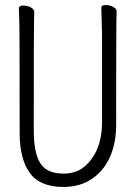

<svg xmlns="http://www.w3.org/2000/svg" viewBox="-20 -727 540 762"><path d="M232 15Q138 15 98 -41Q58 -97 58 -199Q58 -616 56.5 -647Q55 -678 55 -694Q55 -705 72 -705Q89 -705 102.5 -697.5Q116 -690 116 -679Q116 -667 115 -638Q114 -609 114 -211Q114 -120 140 -79Q166 -38 232 -38Q280 -38 313 -64Q385 -124 385 -243V-592L382 -696Q382 -707 399 -707Q416 -707 429.5 -699.5Q443 -692 443 -681Q443 -669 442 -644Q441 -619 441 -231Q441 -160 416.5 -104.5Q392 -49 344.5 -17Q297 15 232 15Z"/></svg>

Font: LXGW WenKai Mono TC Light
Style: Regular
Weight: 300
Designer: LXGW / Fontworks Inc.
Foundry: LXGW / Fontworks Inc.
Version: Version 1.330